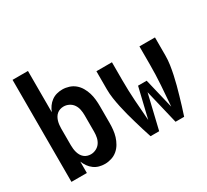

<svg xmlns="http://www.w3.org/2000/svg" viewBox="-146 -963 1292 1198"><g transform="rotate(-30 500.0 -363.5)"><path d="M297 8Q276 8 256 2.5Q236 -3 219 -15.5Q202 -28 190 -45Q178 -62 170 -82V0H59V-735H170V-438Q178 -458 190 -475Q202 -492 219 -504.5Q236 -517 256 -522.5Q276 -528 297 -528Q321 -528 344.5 -520.5Q368 -513 386.5 -497.5Q405 -482 417.5 -460.5Q430 -439 437 -416Q444 -393 446.5 -368.5Q449 -344 449 -320V-200Q449 -176 446.5 -151.5Q444 -127 437 -104Q430 -81 417.5 -59.5Q405 -38 386.5 -22.5Q368 -7 344.5 0.5Q321 8 297 8ZM251 -88Q271 -88 289.5 -97.5Q308 -107 319 -123.5Q330 -140 334 -160Q338 -180 338 -200V-320Q338 -340 334 -360Q330 -380 319 -396.5Q308 -413 289.5 -422.5Q271 -432 251 -432Q238 -432 225.5 -428Q213 -424 203 -415.5Q193 -407 186.5 -395.5Q180 -384 176.5 -371.5Q173 -359 171.5 -346Q170 -333 170 -320V-200Q170 -187 171.5 -174Q173 -161 176.5 -148.5Q180 -136 186.5 -124.5Q193 -113 203 -104.5Q213 -96 225.5 -92Q238 -88 251 -88Z M629 0Q618 -32 608.5 -64Q599 -96 589.5 -128Q580 -160 571.5 -192.5Q563 -225 556 -257.5Q549 -290 544 -323.5Q539 -357 539 -390V-520H651V-390Q651 -316 656 -242.5Q661 -169 667 -95L719 -312H781L833 -95Q839 -169 844 -242.5Q849 -316 849 -390V-520H961V-390Q961 -357 956 -323.5Q951 -290 944 -257.5Q937 -225 928.5 -192.5Q920 -160 910.5 -128Q901 -96 891.5 -64Q882 -32 871 0H809L750 -247L691 0Z"/></g></svg>

Font: Zed Mono
Style: Bold
Weight: 700
Monospace: yes
Designer: Belleve Invis
Foundry: Belleve Invis
Version: Version 1.0.0; ttfautohint (v1.8.4)